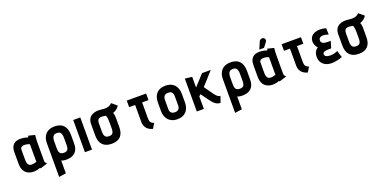

<svg xmlns="http://www.w3.org/2000/svg" viewBox="-8 -1638 5633 2808"><g transform="rotate(-20 2808.0 -234.0)"><path d="M473 -35C449 -49 443 -77 443 -77V-389C443 -421 450 -486 450 -486L351 -511L342 -486C273 -512 78 -551 78 -354V-169C78 29 261 30 348 -8C348 -8 360 0 362 0ZM332 -110C186 -63 188 -147 188 -211V-351C188 -425 293 -403 332 -384Z M680 195V-4C693 0 711 10 758 10C881 10 943 -55 943 -172V-307C943 -424 891 -507 757 -507C637 -507 570 -433 570 -315V211ZM832 -192C832 -125 815 -97 758 -97C700 -97 680 -126 680 -192V-298C680 -383 710 -404 756 -404C806 -404 832 -383 832 -297Z M1158 0V-501H1048V0Z M1646 -310C1646 -375 1634 -390 1631 -398C1671 -408 1719 -446 1731 -478L1653 -543C1602 -497 1561 -495 1481 -505C1382 -517 1273 -487 1273 -354V-175C1273 -59 1330 19 1461 19C1593 19 1646 -55 1646 -175ZM1535 -198C1535 -126 1517 -99 1460 -99C1404 -99 1384 -130 1384 -198V-325C1384 -411 1434 -412 1516 -397C1519 -397 1535 -365 1535 -294Z M2146 -56C2099 -72 2083 -98 2083 -147V-398H2182V-500H1881V-398H1974V-132C1974 -54 2020 0 2100 20Z M2672 -316C2672 -437 2603 -512 2487 -512C2366 -512 2299 -442 2299 -316V-184C2299 -82 2356 10 2487 10C2619 10 2672 -82 2672 -184ZM2563 -174C2563 -120 2528 -98 2487 -98C2446 -98 2409 -116 2409 -174V-316C2409 -389 2453 -401 2487 -401C2516 -401 2563 -397 2563 -316Z M3192 -96C3168 -97 3146 -106 3106 -160L3007 -300L3189 -501H3053L2899 -333V-499L2789 -512V0H2899V-195L2926 -219L3005 -110C3047 -53 3085 0 3159 1Z M3419 195V-4C3432 0 3450 10 3497 10C3620 10 3682 -55 3682 -172V-307C3682 -424 3630 -507 3496 -507C3376 -507 3309 -433 3309 -315V211ZM3571 -192C3571 -125 3554 -97 3497 -97C3439 -97 3419 -126 3419 -192V-298C3419 -383 3449 -404 3495 -404C3545 -404 3571 -383 3571 -297Z M4194 -35C4170 -49 4164 -77 4164 -77V-389C4164 -421 4171 -486 4171 -486L4072 -511L4063 -486C3994 -512 3799 -551 3799 -354V-169C3799 29 3982 30 4069 -8C4069 -8 4081 0 4083 0ZM4053 -110C3907 -63 3909 -147 3909 -211V-351C3909 -425 4014 -403 4053 -384ZM4031 -538 4080 -601C4107 -635 4095 -664 4071 -676C4055 -684 4018 -679 4004 -646L3958 -538Z M4556 -56C4509 -72 4493 -98 4493 -147V-398H4592V-500H4291V-398H4384V-132C4384 -54 4430 0 4510 20Z M5021 -129C5021 -129 4979 -103 4910 -102C4854 -101 4819 -118 4819 -153C4819 -178 4845 -195 4908 -195H4952L4983 -301H4930C4876 -301 4836 -319 4836 -356C4835 -432 4926 -419 4987 -398L4984 -496C4887 -528 4744 -515 4729 -398C4722 -345 4752 -293 4773 -276C4729 -248 4705 -202 4710 -132C4716 -54 4778 11 4884 11C4976 11 5054 -23 5054 -23Z M5492 -310C5492 -375 5480 -390 5477 -398C5517 -408 5565 -446 5577 -478L5499 -543C5448 -497 5407 -495 5327 -505C5228 -517 5119 -487 5119 -354V-175C5119 -59 5176 19 5307 19C5439 19 5492 -55 5492 -175ZM5381 -198C5381 -126 5363 -99 5306 -99C5250 -99 5230 -130 5230 -198V-325C5230 -411 5280 -412 5362 -397C5365 -397 5381 -365 5381 -294Z"/></g></svg>

Font: Advent Pro
Style: Bold
Weight: 700
Designer: Andreas Kalpakidis
Foundry: Andreas Kalpakidis
Version: Version 2.002 2008